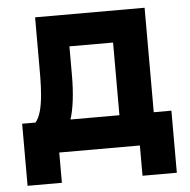

<svg xmlns="http://www.w3.org/2000/svg" viewBox="-49 -589 750 758"><g transform="rotate(-5 326.0 -210.0)"><path d="M30 120H166V0H485.5V120H621.5V-126H551.5V-540H117.5V-363.5C117.5 -290 120.5 -166.5 82.5 -126H30ZM221.5 -126C235 -166.5 242.5 -228.5 242.5 -299V-414H415.5V-126Z"/></g></svg>

Font: Vela Sans ExtBd
Style: Regular
Weight: 800
Designer: Principal design: Mikhail Sharanda - project Manrope.
Design modification: Ravid Balaliev
Foundry: Mikhail Sharanda
Version: Version 1.001